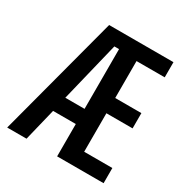

<svg xmlns="http://www.w3.org/2000/svg" viewBox="-162 -829 923 959"><g transform="rotate(30 300.0 -349.0)"><path d="M297.5 0V-186.5H166.5L121 0H9.5L194.5 -698H565.5V-610.5H403V-397.5H554V-309.5H403V-87.5H565.5V0ZM297.5 -618.5H270.5L186.5 -274H297.5Z"/></g></svg>

Font: Lilex Medium
Style: Regular
Weight: 500
Designer: Mike Abbink, Paul van der Laan, Pieter van Rosmalen, Mikhael Khrustik
Foundry: Mikhael Khrustik
Version: Version 1.100